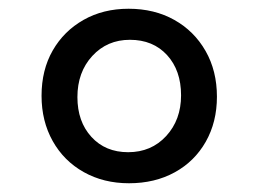

<svg xmlns="http://www.w3.org/2000/svg" viewBox="-20 -540 591 439"><path d="M275 -121Q217 -121 171.5 -146.5Q126 -172 100.5 -217.5Q75 -263 75 -321Q75 -380 100.5 -424.5Q126 -469 171 -494.5Q216 -520 274 -520Q333 -520 378.5 -494.5Q424 -469 450 -423.5Q476 -378 476 -319Q476 -261 450.5 -216Q425 -171 379.5 -146Q334 -121 275 -121ZM273 -192Q326 -192 360 -229Q394 -266 394 -322Q394 -379 362 -414Q330 -449 277 -449Q225 -449 191 -412Q157 -375 157 -318Q157 -262 189 -227Q221 -192 273 -192Z"/></svg>

Font: Noto Sans Ambassadori
Style: Regular
Weight: 400
Designer: Monotype Design Team
Foundry: Monotype Imaging Inc.
Version: Version 2.013